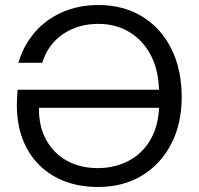

<svg xmlns="http://www.w3.org/2000/svg" viewBox="-20 -732 790 764"><path d="M370 12Q297 12 238 -10.5Q179 -33 136 -75.5Q93 -118 70 -178.5Q47 -239 47 -316Q47 -330 48 -344.5Q49 -359 50 -375H629V-303H135Q134 -230 163.5 -176Q193 -122 246 -92.5Q299 -63 370 -63Q421 -63 465.5 -80Q510 -97 543 -129.5Q576 -162 594.5 -209.5Q613 -257 613 -319V-360Q613 -448 581.5 -509.5Q550 -571 495.5 -604Q441 -637 372 -637Q291 -637 231 -596.5Q171 -556 148 -482H53Q74 -552 118.5 -603.5Q163 -655 228 -683.5Q293 -712 372 -712Q471 -712 545.5 -666.5Q620 -621 661.5 -538.5Q703 -456 703 -346Q703 -239 661 -158.5Q619 -78 544.5 -33Q470 12 370 12Z"/></svg>

Font: DM Sans 20pt
Style: Regular
Weight: 400
Version: Version 4.004;gftools[0.9.30]